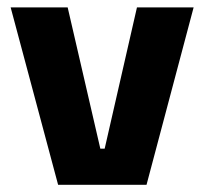

<svg xmlns="http://www.w3.org/2000/svg" viewBox="-20 -512 566 532"><path d="M270 -100 359.5 -491.5H516.5L386 0H141L9.5 -491.5H167.5L258 -100Z"/></svg>

Font: Anek Odia Medium
Style: Bold
Weight: 700
Version: Version 1.003